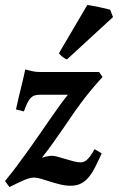

<svg xmlns="http://www.w3.org/2000/svg" viewBox="-29 -736 474 771"><path d="M382.8 -426.8Q356 -397.9 334.7 -371.8Q313.5 -345.7 294.9 -320.8Q276.4 -295.9 259.5 -271Q242.7 -246.1 224.4 -219.7Q206.1 -193.4 185.5 -164.3Q165 -135.3 139.2 -102.5Q145.5 -104.5 152.3 -106.4Q158.2 -107.9 165.3 -109.1Q172.4 -110.4 179.2 -110.4Q189 -110.4 203.9 -106.2Q218.8 -102.1 234.9 -97.2Q251 -92.3 266.8 -88.1Q282.7 -84 295.4 -84Q299.8 -84 305.7 -85.7Q311.5 -87.4 318.4 -92.8Q325.2 -98.1 333.3 -108.9Q341.3 -119.6 350.6 -137.2L379.4 -120.1Q365.7 -89.8 353.5 -65.7Q341.3 -41.5 327.4 -24.7Q313.5 -7.8 296.1 1Q278.8 9.8 254.9 9.8Q233.4 9.8 212.6 4.6Q191.9 -0.5 172.6 -6.6Q153.3 -12.7 136.7 -17.8Q120.1 -22.9 107.4 -22.9Q91.8 -22.9 68.8 -13.2Q45.9 -3.4 8.8 15.1L-8.8 -9.3Q15.6 -38.6 39.8 -71Q64 -103.5 87.4 -136.2Q110.8 -168.9 132.8 -200.9Q154.8 -232.9 174.8 -261.7Q194.8 -290.5 212.2 -314.5Q229.5 -338.4 243.7 -355.5H130.9Q119.1 -355.5 110.4 -352.8Q101.6 -350.1 94.2 -342.5Q86.9 -335 80.6 -322Q74.2 -309.1 66.9 -288.6L35.2 -296.4Q39.6 -318.4 45.4 -342.3Q51.3 -366.2 56.6 -388.2Q62 -410.2 66.2 -428.5Q70.3 -446.8 72.3 -457Q81.5 -454.6 97.7 -450.7Q113.8 -446.8 130.9 -446.8H369.1ZM424.8 -667.5 240.2 -497.6Q232.4 -499.5 223.4 -506.6Q214.4 -513.7 207.5 -522L321.8 -716.3L340.8 -712.9Q354 -710.4 368.7 -707.5Q383.3 -704.6 396.2 -701.4Q409.2 -698.2 413.6 -696.8Z"/></svg>

Font: Gentium Basic
Style: Bold Italic
Weight: 700
Italic angle: -8°
Designer: J. Victor Gaultney and Annie Olsen
Foundry: SIL International
Version: Version 1.102; 2013; Maintenance release